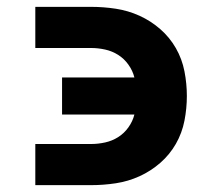

<svg xmlns="http://www.w3.org/2000/svg" viewBox="-20 -540 640 560"><path d="M83 0V-120H246Q266 -120 286.5 -124.5Q307 -129 324.5 -140Q342 -151 354.5 -168.5Q367 -186 372 -206H161V-314H372Q367 -334 354.5 -351.5Q342 -369 324.5 -380Q307 -391 286.5 -395.5Q266 -400 246 -400H83V-520H246Q282 -520 318 -514.5Q354 -509 387 -494Q420 -479 447.5 -455Q475 -431 493 -399.5Q511 -368 518 -332Q525 -296 525 -260Q525 -224 518 -188Q511 -152 493 -120.5Q475 -89 447.5 -65Q420 -41 387 -26Q354 -11 318 -5.5Q282 0 246 0Z"/></svg>

Font: Iosevka Etoile Heavy
Style: Regular
Weight: 900
Designer: Belleve Invis
Foundry: Belleve Invis
Version: Version 22.1.2; ttfautohint (v1.8.4)